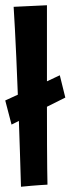

<svg xmlns="http://www.w3.org/2000/svg" viewBox="-24 -717 269 732"><path d="M204 -430 155 -407V-697L28 -691C28 -691 36 -571 44 -356L-4 -334L20 -242L48 -256C51 -181 53 -97 56 -5C114 -11 157 -13 157 -13C157 -13 155 -72 155 -310L225 -345Z"/></svg>

Font: Mouse Memoirs
Style: Regular
Weight: 400
Designer: Astigmatic (AOETI)
Foundry: Astigmatic (AOETI)
Version: Version 1.000